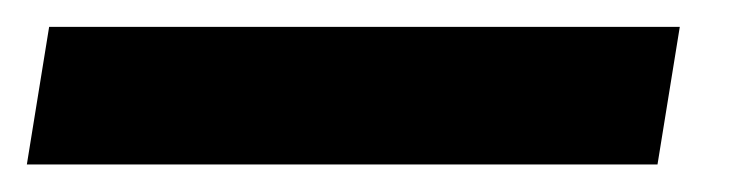

<svg xmlns="http://www.w3.org/2000/svg" viewBox="-102 -20 553 143"><path d="M404.3 0 387.7 102.5H-82L-65.4 0Z"/></svg>

Font: Inter Tight SemiBold
Style: Italic
Weight: 600
Italic angle: -9.39999°
Designer: Rasmus Andersson
Foundry: rsms
Version: Version 3.004